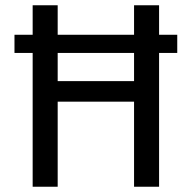

<svg xmlns="http://www.w3.org/2000/svg" viewBox="-20 -709 728 729"><path d="M653 -508H584V0H489V-323H199V0H104V-508H35V-577H104V-689H199V-577H489V-689H584V-577H653ZM489 -508H199V-401H489Z"/></svg>

Font: FiraGO
Style: Regular
Weight: 400
Designer: bBox Type
Foundry: bBox Type GmbH
Version: Version 1.001;April 20, 2020;FontCreator 12.0.0.2555 64-bit